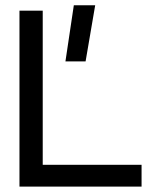

<svg xmlns="http://www.w3.org/2000/svg" viewBox="-20 -690 576 710"><path d="M253 -670.5H332L296.5 -463H222ZM503.5 0H52V-650.5H138V-80.5H503.5Z"/></svg>

Font: Overused Grotesk
Style: Regular
Weight: 450
Version: Version 0.004